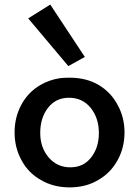

<svg xmlns="http://www.w3.org/2000/svg" viewBox="-20 -811 609 841"><path d="M159.2 -22.5Q103.5 -53.7 74.2 -109.4Q43.9 -164.1 43.9 -231.4Q43.9 -296.9 73.2 -351.6Q102.5 -407.2 158.2 -439.5Q197.3 -461.9 244.1 -468.8Q263.7 -470.7 285.2 -470.7Q357.4 -470.7 411.1 -439.5Q465.8 -407.2 495.1 -351.6Q525.4 -296.9 525.4 -231.4Q525.4 -164.1 495.1 -109.4Q464.8 -53.7 410.2 -22.5Q356.4 9.8 285.2 9.8Q213.9 9.8 159.2 -22.5ZM378.9 -121.1Q413.1 -164.1 413.1 -228.5Q413.1 -293.9 377 -338.9Q340.8 -382.8 282.2 -382.8Q224.6 -382.8 190.4 -338.9Q156.2 -294.9 156.2 -228.5Q156.2 -165 193.4 -121.1Q230.5 -78.1 288.1 -78.1Q345.7 -78.1 378.9 -121.1ZM103.5 -730.5Q127.9 -745.1 200.2 -791Q238.3 -733.4 351.6 -561.5Q334 -551.8 279.3 -521.5Q235.4 -573.2 103.5 -730.5Z"/></svg>

Font: Alata=Ham
Style: Regular
Weight: 400
Designer: Spyros Zevelakis, Eben Sorkin
Version: Version 1.004